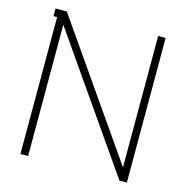

<svg xmlns="http://www.w3.org/2000/svg" viewBox="-101 -775 845 871"><g transform="rotate(15 321.0 -339.5)"><path d="M571 -679H536V-62L107 -679H54V-643H71V0H107V-617L536 0H571Z"/></g></svg>

Font: Rawengulk
Style: Regular
Weight: 400
Version: Version 0.9